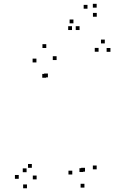

<svg xmlns="http://www.w3.org/2000/svg" viewBox="-20 -971 660 1004"><path d="M171.5 -33V-53H151.5V-33ZM221 -564.5V-584.5H201V-564.5ZM230.5 -566.5V-586.5H210.5V-566.5ZM358 -58.5V-78.5H338V-58.5ZM421.5 10V-10H401.5V10ZM485.5 -85.5V-105.5H465.5V-85.5ZM557.5 -700V-720H537.5V-700ZM528 -744V-764H508V-744ZM495.5 -700.5V-720.5H475.5V-700.5ZM424.5 -73.5V-93.5H404.5V-73.5ZM415.5 -71.5V-91.5H395.5V-71.5ZM276 -657V-677H256V-657ZM222 -720V-740H202V-720ZM170.5 -644.5V-664.5H150.5V-644.5ZM119 -70.5V-90.5H99V-70.5ZM146.5 -93.5V-113.5H126.5V-93.5ZM78 -36V-56H58V-36ZM121 13.5V-6.5H101V13.5ZM364 -849V-869H344V-849ZM437.5 -925.5V-945.5H417.5V-925.5ZM485.5 -931V-951H465.5V-931ZM486 -883.5V-903.5H466V-883.5ZM396 -814V-834H376V-814ZM356.5 -814V-834H336.5V-814Z"/></svg>

Font: Monaspace Radon Dots Var
Style: Regular
Weight: 400
Designer: Riley Cran and the Lettermatic Team
Version: Version 1.100 (Monaspace Radon Dots)